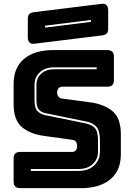

<svg xmlns="http://www.w3.org/2000/svg" viewBox="-20 -981 690 1001"><path d="M403 0H87Q68 0 59.5 -8.5Q51 -17 51 -36V-153Q51 -172 59.5 -180.5Q68 -189 87 -189H356Q369 -189 375.5 -197.5Q382 -206 382 -218Q382 -235 375.5 -243Q369 -251 356 -252L206 -273Q136 -283 93.5 -319Q51 -355 51 -439V-544Q51 -629 106 -674.5Q161 -720 258 -720H538Q557 -720 565.5 -711.5Q574 -703 574 -684V-565Q574 -546 565.5 -537.5Q557 -529 538 -529H305Q292 -529 285 -520.5Q278 -512 278 -499Q278 -486 285 -477Q292 -468 305 -467L454 -447Q524 -437 567 -401Q610 -365 610 -281V-176Q610 -91 554.5 -45.5Q499 0 403 0ZM484 -630H262Q216 -630 188 -604.5Q160 -579 160 -539V-457Q160 -416 176.5 -400.5Q193 -385 219 -380L430 -337Q458 -331 474.5 -313.5Q491 -296 491 -249V-191Q491 -151 463.5 -125.5Q436 -100 390 -100H141V-90H390Q441 -90 471 -118.5Q501 -147 501 -191V-249Q501 -301 481.5 -321Q462 -341 432 -347L221 -390Q198 -394 184 -408Q170 -422 170 -457V-539Q170 -574 195 -597Q220 -620 262 -620H484ZM508 -796 159 -753Q142 -751 133.5 -760Q125 -769 125 -786V-882Q125 -901 133.5 -908.5Q142 -916 161 -918L510 -961Q527 -963 535.5 -954Q544 -945 544 -928V-832Q544 -813 535.5 -805.5Q527 -798 508 -796ZM215 -847V-837L454 -867V-877Z"/></svg>

Font: Bungee Inline
Style: Regular
Weight: 400
Version: Version 1.000;PS 1.0;hotconv 1.0.72;makeotf.lib2.5.5900